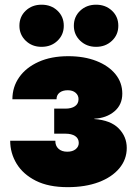

<svg xmlns="http://www.w3.org/2000/svg" viewBox="-20 -773 569 801"><path d="M262.2 7.8Q182.6 7.8 129.4 -19Q76.2 -45.9 49.3 -90.1Q22.5 -134.3 22.5 -186H210.9Q210.4 -165 223.9 -152.6Q237.3 -140.1 260.7 -140.1Q282.7 -140.1 295.7 -150.6Q308.6 -161.1 308.6 -176.8Q308.6 -195.3 293.7 -205.3Q278.8 -215.3 252.9 -215.3H206.1V-319.8H252.9Q278.3 -319.8 293 -330.1Q307.6 -340.3 307.6 -359.4Q307.6 -375.5 295.4 -386Q283.2 -396.5 262.7 -396.5Q241.2 -396.5 228.5 -386.5Q215.8 -376.5 215.8 -358.9H31.7Q31.7 -410.2 60.1 -450.7Q88.4 -491.2 140.9 -514.9Q193.4 -538.6 264.6 -538.6Q331.1 -538.6 381.8 -518.8Q432.6 -499 461.4 -463.9Q490.2 -428.7 490.2 -382.3Q490.2 -335.9 457 -308.1Q423.8 -280.3 373.5 -277.8V-276.4Q441.4 -271.5 475.1 -237.3Q508.8 -203.1 508.8 -155.8Q508.8 -107.9 477.8 -70.8Q446.8 -33.7 391.4 -12.9Q335.9 7.8 262.2 7.8ZM380.9 -577.6Q341.3 -577.6 314.7 -603Q288.1 -628.4 288.1 -665.5Q288.1 -703.6 314.7 -728.5Q341.3 -753.4 380.9 -753.4Q420.4 -753.4 447 -728.5Q473.6 -703.6 473.6 -665.5Q473.6 -627.9 447 -602.8Q420.4 -577.6 380.9 -577.6ZM153.3 -577.6Q113.8 -577.6 87.4 -603Q61 -628.4 61 -665.5Q61 -703.6 87.4 -728.5Q113.8 -753.4 153.3 -753.4Q193.4 -753.4 219.7 -728.5Q246.1 -703.6 246.1 -665.5Q246.1 -627.9 219.7 -602.8Q193.4 -577.6 153.3 -577.6Z"/></svg>

Font: Inter 24pt Black
Style: Regular
Weight: 900
Designer: Rasmus Andersson
Foundry: rsms
Version: Version 4.001;git-66647c0bb